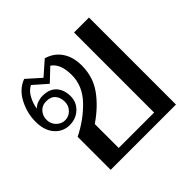

<svg xmlns="http://www.w3.org/2000/svg" viewBox="-143 -713 863 863"><g transform="rotate(-45 288.0 -282.0)"><path d="M100 -210Q173 -246 225.5 -301Q278 -356 278 -425Q278 -497 239 -523L180 -467L116 -523Q92 -511 77.5 -483Q63 -455 60 -429Q71 -441 87 -446.5Q103 -452 118 -452Q162 -452 184.5 -427Q207 -402 207 -361Q207 -323 179.5 -297.5Q152 -272 113 -272Q70 -272 42 -304Q14 -336 14 -391Q14 -446 40 -496Q66 -546 114 -564L179 -506L245 -564Q290 -551 315 -514.5Q340 -478 340 -423Q340 -351 300.5 -296Q261 -241 195 -196V-44H420V-553H515V0H100ZM171 -362Q171 -389 156.5 -406Q142 -423 113 -423Q87 -423 71 -405.5Q55 -388 55 -362Q55 -337 72.5 -319.5Q90 -302 113 -302Q137 -302 154 -319.5Q171 -337 171 -362Z"/></g></svg>

Font: TavirajRegular
Style: Regular
Weight: 400
Designer: Katatrad Team
Foundry: CadsonDemak
Version: Version 1.000